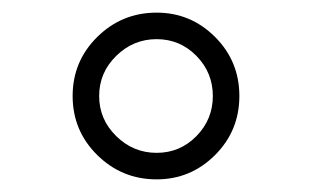

<svg xmlns="http://www.w3.org/2000/svg" viewBox="-20 -690 494 304"><path d="M228 -670Q282 -670 320.5 -631.5Q359 -593 359 -538Q359 -483 320.5 -444.5Q282 -406 228 -406Q173 -406 134 -444.5Q95 -483 95 -538Q95 -593 134 -631.5Q173 -670 228 -670ZM164 -601.5Q137 -575 137 -538Q137 -501 164 -474.5Q191 -448 228 -448Q265 -448 291 -474.5Q317 -501 317 -538Q317 -575 291 -601.5Q265 -628 228 -628Q191 -628 164 -601.5Z"/></svg>

Font: Human Sans Light
Style: Regular
Weight: 300
Designer: Tim Radville
Foundry: Continuum
Version: Version 1.000;FEAKit 1.0